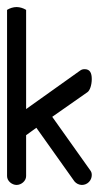

<svg xmlns="http://www.w3.org/2000/svg" viewBox="-20 -364 280 544"><path d="M0 135C0 149 14 160 27 160C40 160 54 149 54 135V19L83 -2L191 150C196 156 204 160 212 160C228 160 240 147 240 132C240 127 239 123 236 119L128 -33L228 -103C235 -108 240 -124 240 -140C240 -157 235 -168 220 -168C215 -168 211 -167 207 -164L54 -55V-336C46 -341 36 -344 27 -344C18 -344 8 -341 0 -336Z"/></svg>

Font: Ekmelos
Style: Regular
Weight: 500
Designer: Thomas Richter (thomas-richter@aon.at)
Version: Version 2.58